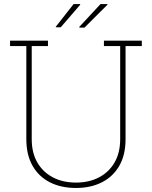

<svg xmlns="http://www.w3.org/2000/svg" viewBox="-20 -910 744 940"><path d="M352.1 10.3Q279.3 10.3 224.6 -17.3Q169.9 -44.9 139.4 -98.4Q108.9 -151.9 108.9 -229V-684.6H29.3V-710.9H214.8V-684.6H135.3V-229Q135.3 -162.1 162.8 -114.5Q190.4 -66.9 239.3 -41.5Q288.1 -16.1 352.1 -16.1Q415.5 -16.1 464.4 -41.5Q513.2 -66.9 540.8 -114.5Q568.4 -162.1 568.4 -229V-684.6H488.8V-710.9H674.3V-684.6H594.7V-229Q594.7 -151.4 564 -98.1Q533.2 -44.9 478.5 -17.3Q423.8 10.3 352.1 10.3ZM368.7 -774.9 367.7 -777.8 472.2 -890.1H505.4L506.3 -887.2L393.6 -774.9ZM253.9 -776.4 252.9 -778.8 340.3 -890.1H371.6L373 -887.2L277.3 -776.4Z"/></svg>

Font: Roboto Slab LO Thin
Style: Regular
Weight: 250
Designer: Google
Version: Version 2.00;September 28, 2018;FontCreator 11.5.0.2427 64-b